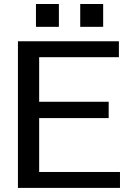

<svg xmlns="http://www.w3.org/2000/svg" viewBox="-20 -916 640 936"><path d="M67.4 0V-714.8H559.6V-637.2H170.9V-419.9H509.8V-340.3H170.9V-77.6H564.9V0ZM371.1 -785.2V-896.5H482.9V-785.2ZM155.3 -785.2V-896.5H267.1V-785.2Z"/></svg>

Font: Pontano Sans SemiBold
Style: Regular
Weight: 600
Designer: Vernon Adams
Foundry: Vernon Adams
Version: Version 2.001